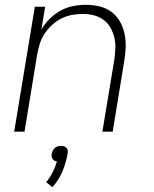

<svg xmlns="http://www.w3.org/2000/svg" viewBox="-20 -548 640 799"><path d="M39 0 125 -520H168L152 -424Q166 -449 186.5 -469.5Q207 -490 231.5 -503.5Q256 -517 283 -522.5Q310 -528 337 -528Q366 -528 393.5 -521.5Q421 -515 443 -499Q465 -483 478.5 -459.5Q492 -436 498 -408.5Q504 -381 503 -352Q502 -323 497 -294L449 0H406L456 -301Q459 -324 460 -347.5Q461 -371 455.5 -393Q450 -415 439 -434Q428 -453 410 -466Q392 -479 370 -484.5Q348 -490 324 -490Q302 -490 280 -486Q258 -482 236.5 -471.5Q215 -461 197 -444.5Q179 -428 166 -408.5Q153 -389 146 -367Q139 -345 135 -323L82 0ZM198 231 172 210Q188 191 199 169Q210 147 217 124Q211 123 206.5 120.5Q202 118 199 113.5Q196 109 195 103.5Q194 98 195 92Q197 85 200 78.5Q203 72 208.5 67.5Q214 63 220.5 61Q227 59 234 59Q241 59 246.5 61Q252 63 256.5 67.5Q261 72 262 78.5Q263 85 261 92Q255 129 240 165Q225 201 198 231Z"/></svg>

Font: Iosevka XLt Ex Obl
Style: Regular
Weight: 200
Width: 7
Italic angle: -9°
Monospace: yes
Designer: Belleve Invis
Foundry: Belleve Invis
Version: Version 32.5.0; ttfautohint (v1.8.4)